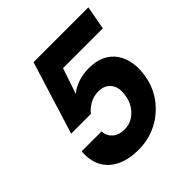

<svg xmlns="http://www.w3.org/2000/svg" viewBox="-188 -846 1003 1003"><g transform="rotate(-45 313.5 -344.0)"><path d="M274 12Q199 12 148.5 -13.5Q98 -39 74.5 -85Q51 -131 57 -193H204Q204 -161 228.5 -138Q253 -115 296 -115Q331 -115 358 -132Q385 -149 403 -178Q421 -207 425 -244Q430 -278 420.5 -302Q411 -326 390.5 -339.5Q370 -353 341 -353Q304 -353 274.5 -336Q245 -319 229 -297H83L208 -700H613L589 -569H295L247 -427Q272 -448 309 -461Q346 -474 389 -474Q444 -474 481.5 -455.5Q519 -437 540.5 -405.5Q562 -374 569.5 -334Q577 -294 571 -252Q562 -174 519.5 -114.5Q477 -55 413 -21.5Q349 12 274 12Z"/></g></svg>

Font: DM Sans 11pt Black
Style: Italic
Weight: 900
Italic angle: -10°
Version: Version 4.004;gftools[0.9.30]